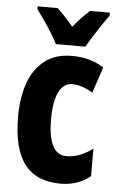

<svg xmlns="http://www.w3.org/2000/svg" viewBox="-55 -804 524 853"><g transform="rotate(5 207.5 -378.0)"><path d="M247 10Q140 10 87 -58.5Q34 -127 34 -272Q34 -354 56.5 -419Q79 -484 127 -522Q175 -560 249 -560Q292 -560 327 -550Q362 -540 392 -521L353 -405Q306 -435 260 -435Q223 -435 202 -393.5Q181 -352 181 -272Q181 -114 263 -114Q322 -114 380 -158V-35Q352 -12 318 -1Q284 10 247 10ZM173 -606Q164 -625 147 -652.5Q130 -680 111 -707.5Q92 -735 78 -753V-766H167Q198 -738 239 -689Q260 -715 277.5 -733Q295 -751 312 -766H400V-753Q386 -734 368 -707Q350 -680 333 -653Q316 -626 305 -606Z"/></g></svg>

Font: Noto Sans Thai ExtCond ExtBd
Style: Regular
Weight: 800
Width: 2
Designer: Monotype Design Team
Foundry: Monotype Imaging Inc.
Version: Version 2.002; ttfautohint (v1.8.4.7-5d5b)